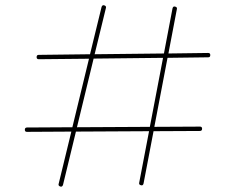

<svg xmlns="http://www.w3.org/2000/svg" viewBox="-20 -698 892 732"><path d="M210 13.2C214.8 14.6 218.3 12.7 220.2 6.8L269.5 -196.3L548.3 -197.8L510.7 -1.5C509.3 3.9 511.7 6.8 517.6 8.3C522.9 9.8 525.9 7.3 527.3 1.5L565.4 -197.8L742.2 -198.7C747.6 -198.7 750.5 -201.7 750.5 -207C750.5 -212.4 748 -215.3 742.7 -215.3L568.4 -214.4L618.7 -477.5L773.9 -479.5C779.3 -479.5 781.7 -482.4 781.7 -488.3C781.7 -493.7 778.8 -496.1 773.4 -496.1L622.1 -494.1L654.3 -663.1C655.8 -668.5 653.3 -671.4 647.5 -672.9C642.1 -674.3 639.2 -671.9 637.7 -666L605 -494.1L340.8 -491.2L383.8 -667.5C385.3 -672.4 383.3 -675.8 377.4 -677.7C372.6 -679.2 369.1 -677.2 367.2 -671.4L323.2 -491.2L127.4 -488.8C122.1 -488.8 119.6 -485.8 119.6 -480C119.6 -474.6 122.6 -472.2 127.9 -472.2L319.3 -474.1L255.9 -212.9L83 -211.9C77.6 -211.9 74.7 -209 74.7 -203.6C74.7 -198.2 77.1 -195.3 82.5 -195.3L252 -196.3L203.6 2.9C202.1 7.8 204.1 11.2 210 13.2ZM601.6 -477.5 551.3 -214.4 273.4 -212.9 336.9 -474.6Z"/></svg>

Font: Mikhak Thin
Style: Regular
Weight: 100
Designer: Amin Abedi
Version: Version 3.2